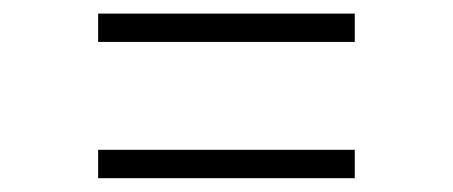

<svg xmlns="http://www.w3.org/2000/svg" viewBox="-20 -423 656 278"><path d="M122.1 -362.3V-403.3H493.7V-362.3ZM122.1 -165V-206.1H493.7V-165Z"/></svg>

Font: Inter 24pt ExtraLight
Style: Regular
Weight: 250
Designer: Rasmus Andersson
Foundry: rsms
Version: Version 4.001;git-66647c0bb